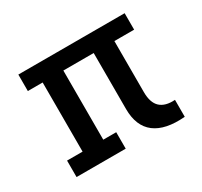

<svg xmlns="http://www.w3.org/2000/svg" viewBox="-102 -567 743 707"><g transform="rotate(-30 270.0 -213.0)"><path d="M252 0H43V-70H109V-364H46V-434H498V-364H197V-70H252ZM499 7Q414 14 370 -19.5Q326 -53 326 -126V-381H414V-147Q414 -102 435.5 -82Q457 -62 499 -65Z"/></g></svg>

Font: Podkova Medium
Style: Regular
Weight: 500
Designer: Ilya Yudin
Foundry: Cyreal (www.cyreal.org)
Version: Version 2.103